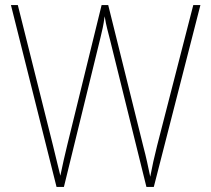

<svg xmlns="http://www.w3.org/2000/svg" viewBox="-20 -734 828 754"><path d="M767 -714 584 0H555L413 -574Q406 -602 401 -621Q396 -640 391 -670Q387 -641 383.5 -625Q380 -609 375 -588L231 0H202L23 -714H50L188 -163Q198 -123 204.5 -95Q211 -67 217 -44Q223 -74 230 -104.5Q237 -135 244 -164L379 -714H405L542 -162Q552 -124 557.5 -98.5Q563 -73 570 -40Q576 -72 582 -99Q588 -126 597 -162L739 -714Z"/></svg>

Font: Noto Sans Gurmukhi UI SemiCondensed Thin
Style: Regular
Weight: 100
Width: 4
Designer: Jelle Bosma - Monotype Design Team
Foundry: Monotype Imaging Inc.
Version: Version 2.004; ttfautohint (v1.8.4.7-5d5b)